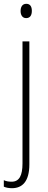

<svg xmlns="http://www.w3.org/2000/svg" viewBox="-40 -746 254 1007"><path d="M68 -688C68 -668 77 -651 97 -651C118 -651 127 -666 127 -689C127 -709 120 -726 98 -726C76 -726 68 -708 68 -688ZM23 241C76 241 114 207 114 116V-529H78V111C78 175 61 207 21 207C7 207 -8 205 -20 199V233C-9 238 5 241 23 241Z"/></svg>

Font: Noto Sans Bengali Condensed ExtraLight
Style: Regular
Weight: 200
Width: 3
Designer: Joana Ranito - Universal Thirst; Jelle Bosma - Monotype Design Team
Foundry: Universal Thirst ehf.
Version: Version 3.000